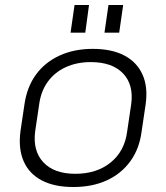

<svg xmlns="http://www.w3.org/2000/svg" viewBox="-20 -743 666 770"><path d="M274 7Q198 7 147.5 -19.5Q97 -46 75 -96Q53 -146 62 -216L78 -324Q88 -394 124 -443.5Q160 -493 218.5 -520Q277 -547 352 -547Q428 -547 478.5 -520.5Q529 -494 551.5 -444Q574 -394 564 -324L548 -216Q539 -146 502.5 -96Q466 -46 408 -19.5Q350 7 274 7ZM282 -46Q368 -46 424 -91.5Q480 -137 490 -216L506 -324Q517 -403 473.5 -448.5Q430 -494 344 -494Q288 -494 243.5 -473.5Q199 -453 171.5 -415Q144 -377 137 -324L121 -216Q111 -138 154 -92Q197 -46 282 -46ZM337 -723 322 -612H263L279 -723ZM474 -723 458 -612H399L415 -723Z"/></svg>

Font: Pathway Extreme 8pt Thin 12pt
Style: Italic
Weight: 100
Italic angle: -8°
Version: Version 1.001;gftools[0.9.26]